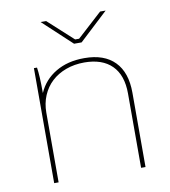

<svg xmlns="http://www.w3.org/2000/svg" viewBox="-81 -786 755 855"><g transform="rotate(-10 296.5 -358.5)"><path d="M95 0H115V-315Q115 -357 130 -392.5Q145 -428 172 -453Q199 -478 237 -492Q275 -506 321 -506H319Q401 -506 444.5 -462.5Q488 -419 488 -336V0H508V-336Q508 -428 460.5 -476.5Q413 -525 324 -525H322Q248 -525 194 -493Q140 -461 115 -404Q115 -446 113.5 -473.5Q112 -501 109 -520H95ZM290 -596H324L454 -717H429L316 -614H298L185 -717H160Z"/></g></svg>

Font: Fixel Variable
Style: Regular
Weight: 100
Width: 3
Designer: AlfaBravo + MacPaw
Foundry: Kyrylo Tkachov, Marchela Mozhyna, Serhii Makarenko, Maria Weinstein, Zakhar Kryvoshyya
Version: Version 1.211